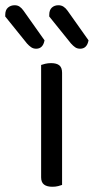

<svg xmlns="http://www.w3.org/2000/svg" viewBox="-77 -708 364 733"><path d="M80 -264H160V-2Q155 0 145 2.5Q135 5 123 5Q102 5 91 -3.5Q80 -12 80 -31ZM160 -225H80V-460Q85 -462 95.5 -464.5Q106 -467 118 -467Q139 -467 149.5 -458.5Q160 -450 160 -430ZM26 -542 -57 -645V-651Q-57 -670 -46.5 -679Q-36 -688 -21 -688Q-10 -688 -2 -682.5Q6 -677 13 -667L93 -554Q90 -538 82 -530Q74 -522 61 -522Q50 -522 41.5 -528Q33 -534 26 -542ZM194 -542 111 -645V-651Q111 -670 121 -679Q131 -688 146 -688Q157 -688 165.5 -682.5Q174 -677 181 -667L261 -554Q258 -538 250 -530Q242 -522 229 -522Q218 -522 210 -527.5Q202 -533 194 -542Z"/></svg>

Font: Baloo Bhaina 2
Style: Regular
Weight: 400
Designer: Yesha Goshar, Manish Minz, Shuchita Grover and Ek Type
Foundry: Ek Type
Version: Version 1.700